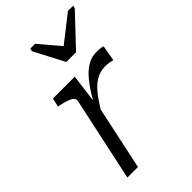

<svg xmlns="http://www.w3.org/2000/svg" viewBox="-239 -870 950 950"><g transform="rotate(-45 236.0 -395.5)"><path d="M251 -618H319L468 -776L472 -791H435L277 -667L318 -658L205 -791H172L168 -776ZM60 0H134L214 -374L208 -375L229 -537H76L66 -491L77 -489Q102 -484 120.5 -477.5Q139 -471 148 -462.5Q157 -454 155 -442ZM436 -542Q433 -544 420.5 -546Q408 -548 392 -548Q359 -548 331.5 -533Q304 -518 279 -490Q254 -462 229 -422Q204 -382 175 -331L191 -308Q214 -348 235 -378Q256 -408 277 -427.5Q298 -447 321 -457Q344 -467 371 -467Q386 -467 398.5 -465Q411 -463 422 -460Z"/></g></svg>

Font: Roboto Serif Light
Style: Italic
Weight: 300
Italic angle: -10°
Version: Version 1.007